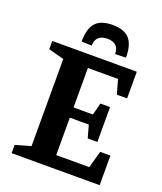

<svg xmlns="http://www.w3.org/2000/svg" viewBox="-146 -893 836 988"><g transform="rotate(20 272.5 -399.0)"><path d="M36 0V-45L120 -69V-546L35 -569V-614H498V-468H442L420 -546H255V-330H361L378 -396H431V-205H378L359 -274H255V-69H436L462 -162H518V0ZM234 -661 178 -663Q178 -734 207 -766Q236 -798 300 -798Q363 -798 392 -766Q421 -734 421 -663L362 -661Q362 -691 346 -706.5Q330 -722 299 -722Q267 -722 250.5 -706.5Q234 -691 234 -661Z"/></g></svg>

Font: Manuale
Style: Regular
Weight: 400
Designer: Eduardo Tunni / Pablo Cosgaya
Foundry: Eduardo Tunni / Pablo Cosgaya
Version: Version 1.002